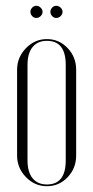

<svg xmlns="http://www.w3.org/2000/svg" viewBox="-20 -636 321 663"><path d="M105 -616Q114 -616 120.5 -609.5Q127 -603 127 -595Q127 -587 120.5 -580.5Q114 -574 105 -574Q97 -574 91 -580.5Q85 -587 85 -595Q85 -603 91 -609.5Q97 -616 105 -616ZM174 -616Q183 -616 189.5 -609.5Q196 -603 196 -595Q196 -587 189.5 -580.5Q183 -574 174 -574Q166 -574 160 -580.5Q154 -587 154 -595Q154 -603 160 -609.5Q166 -616 174 -616ZM243 -395V-99Q243 -55 213.5 -24Q184 7 142 7Q100 7 69.5 -24.5Q39 -56 39 -99V-395Q39 -438 69.5 -469.5Q100 -501 142 -501Q184 -501 213.5 -470Q243 -439 243 -395ZM142 -495Q110 -495 92.5 -473.5Q75 -452 75 -412V-82Q75 -42 92.5 -20.5Q110 1 142 1Q207 1 207 -82V-412Q207 -495 142 -495Z"/></svg>

Font: Moniqa ExtLt Narrow Display
Style: Regular
Weight: 200
Width: 4
Designer: Rajesh Rajput
Foundry: Rajesh Rajput
Version: Version 1.000